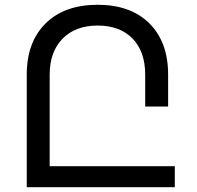

<svg xmlns="http://www.w3.org/2000/svg" viewBox="-20 -784 824 804"><path d="M188 -88H712V0H92V-471Q92 -608 171 -686Q250 -764 389 -764Q527 -764 605.5 -686Q684 -608 684 -471V-338H588V-471Q588 -568 535 -622.5Q482 -677 389 -677Q296 -677 242 -622Q188 -567 188 -471Z"/></svg>

Font: Montserrat arm
Style: Regular
Weight: 400
Designer: Julieta Ulanovsky
Foundry: Julieta Ulanovsky
Version: Version 6.000;PS 006.000;hotconv 1.0.88;makeotf.lib2.5.64775